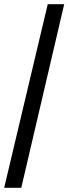

<svg xmlns="http://www.w3.org/2000/svg" viewBox="-20 -780 328 921"><path d="M0 121 209 -760H288L82 121Z"/></svg>

Font: Noto Serif Tibetan Black
Style: Regular
Weight: 900
Version: Version 2.103